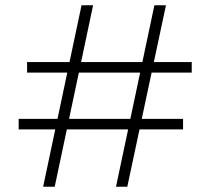

<svg xmlns="http://www.w3.org/2000/svg" viewBox="-20 -710 800 730"><path d="M421 0 567 -690H611L464 0ZM144 0 290 -690H334L188 0ZM51 -218V-258H676V-218ZM83 -434V-474H709V-434Z"/></svg>

Font: DM Sans 18pt ExtraLight
Style: Regular
Weight: 250
Designer: Colophon Foundry, Jonny Pinhorn
Foundry: Colophon Foundry
Version: Version 4.004;gftools[0.9.30]